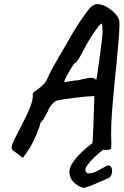

<svg xmlns="http://www.w3.org/2000/svg" viewBox="-20 -713 605 940"><path d="M57 33Q46 27 41.5 22Q37 17 37 9Q37 -1 45.5 -19.5Q54 -38 75 -78Q81 -91 98 -124Q141 -206 141 -245Q140 -247 140 -251Q140 -261 156 -269Q159 -272 177.5 -286Q196 -300 207 -318Q220 -348 240 -384.5Q260 -421 309 -504Q357 -592 411 -663Q421 -677 433.5 -685Q446 -693 455 -693Q486 -693 518.5 -669Q551 -645 561 -621Q565 -614 565 -591Q565 -560 558 -486Q556 -473 554 -445Q551 -400 545 -349Q534 -237 529 -174Q524 -111 524 -56Q524 -28 525 -15V-8L524 15Q518 21 500 21Q480 21 460 14.5Q440 8 438 -1Q437 -2 435 -3Q433 -4 433 -12L434 -34L437 -90L442 -243L429 -242Q409 -242 344.5 -234Q280 -226 263 -221Q254 -221 241 -209Q228 -197 218 -178Q215 -168 204 -149.5Q193 -131 193 -128Q187 -124 182.5 -117.5Q178 -111 177 -109Q177 -98 157.5 -52.5Q138 -7 119 22L92 60ZM361 -320Q409 -332 427 -332Q437 -332 441 -330Q444 -326 447.5 -324.5Q451 -323 452 -323Q454 -331 468 -432Q482 -533 482 -556Q482 -572 481 -583.5Q480 -595 479 -598Q470 -598 438 -550.5Q406 -503 376 -443Q353 -402 344 -402Q337 -395 314 -355Q291 -315 296 -311Q303 -312 324 -315.5Q345 -319 361 -320ZM320 130Q320 109 332 90Q349 60 388 24.5Q427 -11 466 -36L521 -6Q498 8 468 33.5Q438 59 420 80Q408 95 403 102.5Q398 110 398 118Q398 125 402 130Q404 134 408.5 135Q413 136 420 136Q437 134 452.5 125.5Q468 117 473 115L500 100Q506 97 511 97Q520 97 524.5 105Q529 113 529 124Q529 136 524 146Q519 156 509 160L486 170Q410 204 388 207Q362 200 341 179Q320 158 320 130Z"/></svg>

Font: Caveat
Style: Bold
Weight: 700
Designer: Pablo Impallari
Foundry: Pablo Impallari
Version: Version 1.500; ttfautohint (v1.6)